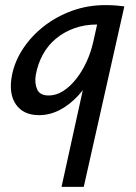

<svg xmlns="http://www.w3.org/2000/svg" viewBox="-20 -443 533 752"><path d="M221 289 338 -243 390 -277Q375 -214 349 -161.5Q323 -109 288.5 -71Q254 -33 214.5 -12.5Q175 8 133 8Q71 8 42 -34.5Q13 -77 27 -149Q38 -204 71 -253.5Q104 -303 153 -341Q202 -379 263 -401Q324 -423 392 -423Q417 -423 434.5 -421.5Q452 -420 467 -418L308 289ZM171 -69Q200 -69 227.5 -86.5Q255 -104 278.5 -134Q302 -164 319 -201Q336 -238 345 -278L368 -381L408 -344Q396 -346 384 -346.5Q372 -347 360 -347Q312 -347 271.5 -332.5Q231 -318 199.5 -292Q168 -266 148 -229.5Q128 -193 120 -149Q115 -117 125.5 -93Q136 -69 171 -69Z"/></svg>

Font: Ysabeau Infant SemiBold
Style: Italic
Weight: 600
Italic angle: -12°
Designer: Christian Thalmann (Catharsis Fonts)
Version: Version 2.002; featfreeze: ss01,ss02,lnum